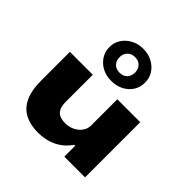

<svg xmlns="http://www.w3.org/2000/svg" viewBox="-216 -1046 1245 1245"><g transform="rotate(45 406.5 -423.0)"><path d="M306 11Q238 11 188 -14.5Q138 -40 111 -96Q84 -152 84 -242V-506H294V-260Q294 -222 305 -199Q316 -176 337.5 -166.5Q359 -157 389 -157Q426 -157 456 -172.5Q486 -188 502.5 -213Q519 -238 519 -264V-506H729V0H539V-100H530Q493 -45 435.5 -17Q378 11 306 11ZM407 -562Q359 -562 322.5 -581.5Q286 -601 264.5 -634.5Q243 -668 243 -709Q243 -751 264.5 -784Q286 -817 323 -837Q360 -857 407 -857Q454 -857 491 -837Q528 -817 549 -784Q570 -751 570 -709Q570 -667 549 -634Q528 -601 491 -581.5Q454 -562 407 -562ZM407 -638Q440 -638 459 -658Q478 -678 478 -710Q478 -741 459 -761Q440 -781 407 -781Q375 -781 355.5 -761Q336 -741 336 -710Q336 -678 355 -658Q374 -638 407 -638Z"/></g></svg>

Font: Nunito Sans 7pt Expanded Black
Style: Regular
Weight: 900
Width: 7
Designer: Vernon Adams
Foundry: Vernon Adams
Version: Version 3.101;gftools[0.9.27]